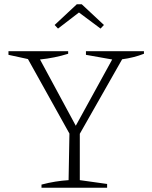

<svg xmlns="http://www.w3.org/2000/svg" viewBox="-20 -887 719 907"><path d="M176 0V-15Q210 -24 241.5 -29Q273 -34 304 -36L308 -256L112 -608L20 -628V-645H302V-633Q238 -613 169 -606L338 -293L510 -606L386 -628V-645H660V-633Q611 -614 557 -607L357 -255V-36L486 -18V0ZM366 -867 471 -769 455 -752 353 -828 254 -752 238 -769 343 -867Z"/></svg>

Font: Piazzolla SC ExtraLight
Style: Regular
Weight: 200
Designer: Juan Pablo del Peral
Foundry: Huerta Tipografica
Version: Version 1.330